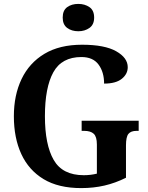

<svg xmlns="http://www.w3.org/2000/svg" viewBox="-20 -953 759 983"><path d="M396 10Q279 10 203 -36Q127 -82 89 -164.5Q51 -247 51 -358Q51 -466 90.5 -548.5Q130 -631 207.5 -677.5Q285 -724 400 -724Q516 -724 575 -690.5Q634 -657 634 -609Q634 -574 603.5 -549.5Q573 -525 513 -525Q513 -584 484.5 -622.5Q456 -661 397 -661Q296 -661 253 -583Q210 -505 210 -358Q210 -212 255 -134Q300 -56 409 -56Q426 -56 443 -58Q460 -60 476 -64V-213Q476 -253 460 -268Q444 -283 411 -283H398V-335H690V-283H679Q650 -283 637.5 -267.5Q625 -252 625 -209V-43Q571 -16 515 -3Q459 10 396 10ZM381 -793Q347 -793 324 -810Q301 -827 301 -863Q301 -900 324 -916.5Q347 -933 381 -933Q414 -933 438 -916.5Q462 -900 462 -863Q462 -827 438 -810Q414 -793 381 -793Z"/></svg>

Font: Noto Serif Thai SemiCondensed
Style: Bold
Weight: 700
Width: 4
Designer: Monotype Design Team
Foundry: Monotype Imaging Inc.
Version: Version 2.002; ttfautohint (v1.8.4.7-5d5b)